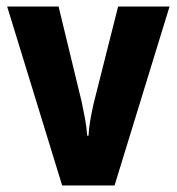

<svg xmlns="http://www.w3.org/2000/svg" viewBox="-20 -570 543 590"><path d="M171 0 2 -550H160L231 -257Q236 -233 241 -206.5Q246 -180 248 -153H252Q253 -175 257.5 -201Q262 -227 268 -253L343 -550H501L332 0Z"/></svg>

Font: Noto Sans Hebrew Condensed ExtraBold
Style: Regular
Weight: 800
Width: 3
Designer: Monotype Design Team
Foundry: Monotype Imaging Inc.
Version: Version 2.004; ttfautohint (v1.8.4.7-5d5b)